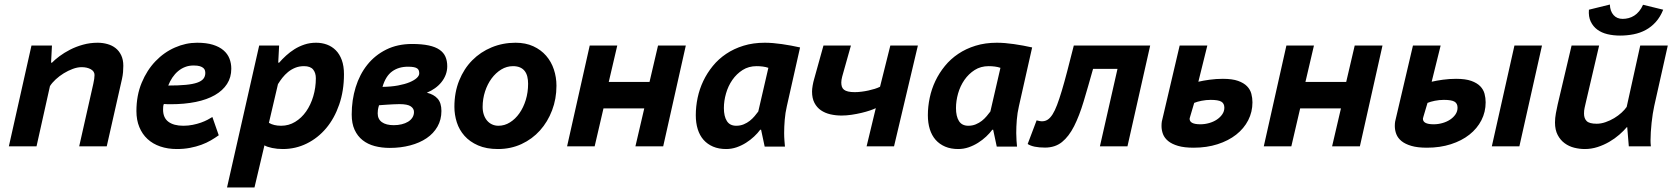

<svg xmlns="http://www.w3.org/2000/svg" viewBox="-20 -638 7316 837"><path d="M325.2 0 386.7 -272.5Q392.1 -296.4 392.1 -311Q392.1 -327.1 375.7 -336.2Q359.4 -345.2 335.9 -345.2Q317.4 -345.2 297.1 -337.6Q276.9 -330.1 257.8 -318.4Q238.8 -306.6 222.9 -292Q207 -277.3 197.8 -262.7L139.2 0H18.6L117.2 -439.5H206.5L202.6 -364.7H206.5Q219.2 -377.9 239.5 -393.1Q259.8 -408.2 285.4 -421.4Q311 -434.6 341.6 -443.1Q372.1 -451.7 405.8 -451.7Q427.7 -451.7 448 -446Q468.3 -440.4 483.6 -428.5Q499 -416.5 508.3 -397.2Q517.6 -377.9 517.6 -351.1Q517.6 -338.4 516.4 -323.5Q515.1 -308.6 511.7 -293.5L445.3 0Z M933.6 -48.3Q918 -37.1 899.2 -26.1Q880.4 -15.1 857.7 -6.8Q835 1.5 808.3 6.6Q781.7 11.7 751 11.7Q711.4 11.7 678.7 0.5Q646 -10.7 623 -32Q600.1 -53.2 587.4 -84Q574.7 -114.7 574.7 -153.8Q574.7 -222.2 597.7 -277.3Q620.6 -332.5 658 -371.3Q695.3 -410.2 742.7 -430.9Q790 -451.7 839.4 -451.7Q879.9 -451.7 908.2 -442.9Q936.5 -434.1 954.3 -418.7Q972.2 -403.3 980.2 -382.8Q988.3 -362.3 988.3 -338.4Q988.3 -300.8 969.7 -272Q951.2 -243.2 916.7 -223.4Q882.3 -203.6 833.3 -193.6Q784.2 -183.6 723.6 -183.6Q716.8 -183.6 709.7 -183.8Q702.6 -184.1 694.3 -184.6Q691.9 -179.2 691.4 -172.4Q690.9 -165.5 690.9 -160.2Q690.9 -124.5 714.1 -107.2Q737.3 -89.8 779.3 -89.8Q800.8 -89.8 820.3 -93.8Q839.8 -97.7 856.2 -103.5Q872.6 -109.4 885 -116Q897.5 -122.6 905.8 -127.9ZM823.7 -352.5Q803.7 -352.5 786.9 -345.9Q770 -339.4 756.1 -327.6Q742.2 -315.9 731.4 -299.8Q720.7 -283.7 713.4 -265.1Q758.8 -265.1 789.6 -268.1Q820.3 -271 839.4 -277.6Q858.4 -284.2 866.7 -294.7Q875 -305.2 875 -319.8Q875 -324.7 873.5 -330.6Q872.1 -336.4 866.7 -341.3Q861.3 -346.2 851.3 -349.4Q841.3 -352.5 823.7 -352.5Z M1109.9 -439.5H1196.8L1192.9 -364.7H1196.8Q1210.4 -380.4 1227.3 -395.8Q1244.1 -411.1 1263.9 -423.6Q1283.7 -436 1307.1 -443.8Q1330.6 -451.7 1357.9 -451.7Q1383.3 -451.7 1405.3 -443.6Q1427.2 -435.5 1443.8 -418.9Q1460.4 -402.3 1470 -376.2Q1479.5 -350.1 1479.5 -314.5Q1479.5 -242.2 1458.7 -182.1Q1438 -122.1 1401.9 -79.1Q1365.7 -36.1 1317.1 -12.2Q1268.6 11.7 1212.9 11.7Q1188.5 11.7 1166.3 7.1Q1144 2.4 1132.8 -4.4L1089.4 179.2H969.7ZM1152.3 -102.5Q1173.3 -89.8 1205.6 -89.8Q1238.8 -89.8 1266.6 -106.7Q1294.4 -123.5 1314.5 -152.1Q1334.5 -180.7 1345.7 -218.3Q1356.9 -255.9 1356.9 -296.9Q1356.9 -320.3 1345 -335Q1333 -349.6 1305.2 -349.6Q1284.2 -349.6 1266.8 -342.5Q1249.5 -335.4 1235.6 -324Q1221.7 -312.5 1210.9 -298.8Q1200.2 -285.2 1192.4 -272V-273.9Z M1513.2 -138.7Q1513.2 -201.7 1530.5 -257.8Q1547.9 -314 1581.3 -355.7Q1614.7 -397.5 1663.8 -421.9Q1712.9 -446.3 1776.4 -446.3Q1819.3 -446.3 1848.9 -439.9Q1878.4 -433.6 1896.2 -421.1Q1914.1 -408.7 1921.9 -390.6Q1929.7 -372.6 1929.7 -349.1Q1929.7 -330.1 1923.1 -312.5Q1916.5 -294.9 1904.5 -280Q1892.6 -265.1 1876.2 -253.4Q1859.9 -241.7 1840.8 -233.9Q1871.1 -226.6 1887.7 -208Q1904.3 -189.5 1904.3 -154.3Q1904.3 -116.2 1887.2 -86.2Q1870.1 -56.2 1839.8 -35.6Q1809.6 -15.1 1768.3 -4.2Q1727.1 6.8 1679.2 6.8Q1644 6.8 1613.5 -1.2Q1583 -9.3 1560.8 -26.9Q1538.6 -44.4 1525.9 -72Q1513.2 -99.6 1513.2 -138.7ZM1632.3 -179.2Q1628.4 -166.5 1627.4 -158.2Q1626.5 -149.9 1626.5 -144Q1626.5 -118.7 1644.8 -105.5Q1663.1 -92.3 1696.8 -92.3Q1714.8 -92.3 1731 -96.2Q1747.1 -100.1 1759 -107.4Q1771 -114.7 1777.8 -125.5Q1784.7 -136.2 1784.7 -149.9Q1784.7 -164.6 1770.8 -174.3Q1756.8 -184.1 1721.2 -184.1Q1708 -184.1 1695.1 -183.3Q1682.1 -182.6 1670.2 -181.9Q1658.2 -181.2 1648.4 -180.4Q1638.7 -179.7 1632.3 -179.2ZM1647.5 -259.3Q1685.5 -259.8 1715.3 -265.4Q1745.1 -271 1765.6 -279.5Q1786.1 -288.1 1796.9 -298.1Q1807.6 -308.1 1807.6 -317.9Q1807.6 -324.7 1805.9 -330.1Q1804.2 -335.4 1799.1 -339.4Q1793.9 -343.3 1784.2 -345.2Q1774.4 -347.2 1758.3 -347.2Q1717.8 -347.2 1689.5 -326.7Q1661.1 -306.2 1647.5 -259.3Z M1960.9 -172.4Q1960.9 -235.4 1981.7 -286.9Q2002.4 -338.4 2038.6 -375Q2074.7 -411.6 2123.3 -431.6Q2171.9 -451.7 2227.5 -451.7Q2271.5 -451.7 2304.9 -436.3Q2338.4 -420.9 2360.8 -395Q2383.3 -369.1 2394.5 -335.2Q2405.8 -301.3 2405.8 -264.2Q2405.8 -207 2386.7 -157Q2367.7 -106.9 2334 -69.3Q2300.3 -31.7 2253.4 -10Q2206.5 11.7 2150.9 11.7Q2100.1 11.7 2064 -4.2Q2027.8 -20 2004.9 -45.9Q1981.9 -71.8 1971.4 -104.7Q1960.9 -137.7 1960.9 -172.4ZM2084 -171.9Q2084 -153.3 2089.1 -138.2Q2094.2 -123 2103.3 -112.3Q2112.3 -101.6 2125 -95.7Q2137.7 -89.8 2152.8 -89.8Q2179.7 -89.8 2203.1 -104.5Q2226.6 -119.1 2244.1 -144Q2261.7 -168.9 2272 -202.1Q2282.2 -235.4 2282.2 -272.9Q2282.2 -289.6 2278.8 -303.7Q2275.4 -317.9 2267.6 -328.1Q2259.8 -338.4 2247.1 -344Q2234.4 -349.6 2216.3 -349.6Q2189 -349.6 2165 -335Q2141.1 -320.3 2123 -295.9Q2105 -271.5 2094.5 -239.3Q2084 -207 2084 -171.9Z M2788.6 -165.5H2610.8L2572.3 0H2452.1L2550.8 -439.5H2670.9L2633.8 -280.8H2811.5L2848.6 -439.5H2969.7L2871.1 0H2750Z M3410.2 -175.3Q3403.3 -146 3400.9 -115.5Q3398.4 -85 3398.4 -58.1Q3398.4 -41 3399.7 -24.9Q3400.9 -8.8 3401.9 1H3313.5L3297.9 -72.3H3293.9Q3283.2 -57.6 3267.3 -42.7Q3251.5 -27.8 3232.2 -15.6Q3212.9 -3.4 3190.9 4.2Q3168.9 11.7 3145.5 11.7Q3113.3 11.7 3088.6 1.2Q3064 -9.3 3047.1 -28.3Q3030.3 -47.4 3021.7 -74.7Q3013.2 -102.1 3013.2 -135.7Q3013.2 -173.3 3021.2 -211.7Q3029.3 -250 3045.9 -284.9Q3062.5 -319.8 3087.4 -350.3Q3112.3 -380.9 3145.8 -403.3Q3179.2 -425.8 3221.2 -438.7Q3263.2 -451.7 3314 -451.7Q3347.7 -451.7 3388.4 -445.8Q3429.2 -439.9 3467.8 -431.2ZM3189.5 -89.8Q3207 -89.8 3221.9 -95.9Q3236.8 -102.1 3248.5 -111.3Q3260.3 -120.6 3269.5 -131.6Q3278.8 -142.6 3285.6 -151.9L3329.6 -342.3Q3318.4 -346.2 3305.2 -347.9Q3292 -349.6 3278.3 -349.6Q3243.7 -349.6 3217.3 -332.8Q3190.9 -315.9 3172.6 -289.6Q3154.3 -263.2 3145 -230.7Q3135.7 -198.2 3135.7 -167Q3135.7 -130.9 3148.7 -110.4Q3161.6 -89.8 3189.5 -89.8Z M3689.5 -439.5 3660.2 -335.4Q3655.3 -318.8 3651.4 -304Q3647.5 -289.1 3647.5 -278.3Q3647.5 -268.1 3650.1 -260Q3652.8 -252 3659.4 -246.8Q3666 -241.7 3677.5 -239Q3689 -236.3 3706.1 -236.3Q3720.2 -236.3 3735.6 -238.3Q3751 -240.2 3765.6 -243.4Q3780.3 -246.6 3793.5 -250.7Q3806.6 -254.9 3816.4 -259.8L3861.3 -439.5H3981.4L3877.4 0H3757.8L3797.9 -166.5Q3789.1 -162.1 3772.7 -156.5Q3756.3 -150.9 3735.8 -146Q3715.3 -141.1 3692.6 -137.7Q3669.9 -134.3 3648.9 -134.3Q3623.5 -134.3 3600.1 -139.6Q3576.7 -145 3558.8 -157.2Q3541 -169.4 3530.5 -189.5Q3520 -209.5 3520 -238.8Q3520 -250 3522.7 -265.4Q3525.4 -280.8 3529.3 -293.9L3569.8 -439.5Z M4421.9 -175.3Q4415 -146 4412.6 -115.5Q4410.2 -85 4410.2 -58.1Q4410.2 -41 4411.4 -24.9Q4412.6 -8.8 4413.6 1H4325.2L4309.6 -72.3H4305.7Q4294.9 -57.6 4279.1 -42.7Q4263.2 -27.8 4243.9 -15.6Q4224.6 -3.4 4202.6 4.2Q4180.7 11.7 4157.2 11.7Q4125 11.7 4100.3 1.2Q4075.7 -9.3 4058.8 -28.3Q4042 -47.4 4033.4 -74.7Q4024.9 -102.1 4024.9 -135.7Q4024.9 -173.3 4033 -211.7Q4041 -250 4057.6 -284.9Q4074.2 -319.8 4099.1 -350.3Q4124 -380.9 4157.5 -403.3Q4190.9 -425.8 4232.9 -438.7Q4274.9 -451.7 4325.7 -451.7Q4359.4 -451.7 4400.1 -445.8Q4440.9 -439.9 4479.5 -431.2ZM4201.2 -89.8Q4218.8 -89.8 4233.6 -95.9Q4248.5 -102.1 4260.3 -111.3Q4272 -120.6 4281.2 -131.6Q4290.5 -142.6 4297.4 -151.9L4341.3 -342.3Q4330.1 -346.2 4316.9 -347.9Q4303.7 -349.6 4290 -349.6Q4255.4 -349.6 4229 -332.8Q4202.6 -315.9 4184.3 -289.6Q4166 -263.2 4156.7 -230.7Q4147.5 -198.2 4147.5 -167Q4147.5 -130.9 4160.4 -110.4Q4173.3 -89.8 4201.2 -89.8Z M4851.6 -337.9H4745.1Q4723.1 -259.3 4704.1 -196Q4685.1 -132.8 4662.4 -87.9Q4639.6 -43 4609.6 -18.8Q4579.6 5.4 4535.6 5.4Q4483.9 5.4 4460 -10.3L4499 -113.3Q4503.9 -111.8 4511.5 -110.4Q4519 -108.9 4525.4 -109.4Q4537.6 -109.9 4548.1 -116.9Q4558.6 -124 4568.6 -139.6Q4578.6 -155.3 4588.1 -180.4Q4597.7 -205.6 4608.6 -241.9Q4619.6 -278.3 4632.3 -327.1Q4645 -376 4661.1 -439.5H4994.1L4895 0H4774.9Z M5168.5 -130.4Q5167 -125 5166.5 -123.3Q5166 -121.6 5166 -121.1Q5165 -96.2 5212.9 -96.2Q5232.4 -96.2 5251.2 -101.6Q5270 -106.9 5284.7 -116.7Q5299.3 -126.5 5308.3 -139.6Q5317.4 -152.8 5317.4 -168.5Q5317.4 -187 5304.2 -194.8Q5291 -202.6 5257.8 -202.6Q5237.8 -202.6 5218.3 -198.7Q5198.7 -194.8 5186 -189.5ZM5204.1 -281.7Q5224.6 -286.6 5253.2 -290.5Q5281.7 -294.4 5311 -294.4Q5352.1 -294.4 5377.2 -285.4Q5402.3 -276.4 5416.3 -262Q5430.2 -247.6 5435.1 -229.2Q5439.9 -210.9 5439.9 -191.9Q5439.9 -149.9 5421.4 -113.8Q5402.8 -77.6 5368.9 -51Q5335 -24.4 5287.8 -9.3Q5240.7 5.9 5183.6 5.9Q5142.6 5.9 5115.7 -2Q5088.9 -9.8 5072.8 -22.9Q5056.6 -36.1 5050 -53.2Q5043.5 -70.3 5043.5 -88.9Q5043.5 -99.6 5044.9 -108.4L5122.6 -439.5H5243.2Z M5825.7 -165.5H5647.9L5609.4 0H5489.3L5587.9 -439.5H5708L5670.9 -280.8H5848.6L5885.7 -439.5H6006.8L5908.2 0H5787.1Z M6582 -439.5H6702.1L6603.5 0H6483.4ZM6185.5 -130.4Q6184.1 -125 6183.6 -123.3Q6183.1 -121.6 6183.1 -121.1Q6182.1 -96.2 6230 -96.2Q6249.5 -96.2 6268.3 -101.6Q6287.1 -106.9 6301.8 -116.7Q6316.4 -126.5 6325.2 -139.6Q6334 -152.8 6334 -168.5Q6334 -187 6320.8 -194.8Q6307.6 -202.6 6274.4 -202.6Q6254.4 -202.6 6235.1 -198.7Q6215.8 -194.8 6203.1 -189.5ZM6221.2 -281.7Q6241.7 -286.6 6270 -290.5Q6298.3 -294.4 6327.6 -294.4Q6368.7 -294.4 6393.8 -285.4Q6418.9 -276.4 6432.9 -262Q6446.8 -247.6 6451.7 -229.2Q6456.5 -210.9 6456.5 -191.9Q6456.5 -149.9 6438 -113.8Q6419.4 -77.6 6385.7 -51Q6352.1 -24.4 6304.9 -9.3Q6257.8 5.9 6200.7 5.9Q6159.7 5.9 6132.8 -2Q6106 -9.8 6089.8 -22.9Q6073.7 -36.1 6067.1 -53.2Q6060.5 -70.3 6060.5 -88.9Q6060.5 -99.6 6062 -108.4L6139.6 -439.5H6260.3Z M6951.2 -439.5 6893.1 -190.9Q6890.6 -179.2 6887.9 -168Q6885.3 -156.7 6885.3 -143.1Q6885.3 -121.6 6897 -110.1Q6908.7 -98.6 6940.4 -98.6Q6959.5 -98.6 6979.2 -105.5Q6999 -112.3 7016.8 -123Q7034.7 -133.8 7048.8 -146.7Q7063 -159.7 7071.3 -171.9L7130.4 -439.5H7250.5L7191.4 -175.8Q7188 -161.1 7185.1 -142.1Q7182.1 -123 7179.9 -102.5Q7177.7 -82 7176.5 -62.3Q7175.3 -42.5 7175.3 -26.9Q7175.3 -20 7175.5 -14.9Q7175.8 -9.8 7176.8 0H7080.6L7073.7 -83.5L7072.3 -84Q7058.6 -67.9 7039.1 -50.8Q7019.5 -33.7 6995.6 -19.8Q6971.7 -5.9 6944.6 2.9Q6917.5 11.7 6888.7 11.7Q6865.7 11.7 6842.5 5.9Q6819.3 0 6800.8 -13.7Q6782.2 -27.3 6770.5 -49.6Q6758.8 -71.8 6758.8 -104Q6758.8 -123 6762.7 -144.3Q6766.6 -165.5 6770.5 -182.6L6831.1 -439.5ZM6998 -618.2Q6999 -589.4 7013.9 -572.5Q7028.8 -555.7 7053.7 -555.7Q7066.9 -555.7 7079.8 -559.1Q7092.8 -562.5 7104.2 -569.8Q7115.7 -577.1 7125.5 -588.9Q7135.3 -600.6 7142.6 -617.2L7230.5 -595.7Q7217.8 -564 7198.2 -542.2Q7178.7 -520.5 7154.3 -507.3Q7129.9 -494.1 7101.3 -488.5Q7072.8 -482.9 7042.5 -482.9Q7013.2 -482.9 6987.5 -489Q6961.9 -495.1 6943.4 -508.8Q6924.8 -522.5 6914.6 -543.9Q6904.3 -565.4 6906.7 -595.7Z"/></svg>

Font: PT Astra Sans
Style: Bold Italic
Weight: 700
Italic angle: -16°
Designer: A.Korolkova, I. Chaeva
Foundry: ParaType Ltd
Version: Version 1.002W